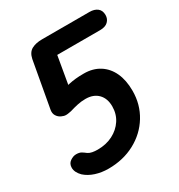

<svg xmlns="http://www.w3.org/2000/svg" viewBox="-164 -787 838 901"><g transform="rotate(-30 255.5 -337.0)"><path d="M163 4Q126 4 93.5 -6.5Q61 -17 39 -37Q15 -61 15 -86Q15 -108 31.5 -119.5Q48 -131 64 -131Q82 -131 92.5 -124.5Q103 -118 113 -110Q122 -104 135 -101.5Q148 -99 164 -99Q210 -99 246 -117.5Q282 -136 303 -168Q324 -200 324 -241Q324 -284 299.5 -309Q275 -334 232 -334Q210 -334 189 -329.5Q168 -325 145 -318Q139 -317 131.5 -315.5Q124 -314 116 -314Q105 -314 91.5 -320.5Q78 -327 70 -340Q62 -353 65 -371L110 -621Q117 -654 139.5 -666Q162 -678 196 -678H453Q479 -678 495 -665.5Q511 -653 511 -628Q511 -607 496.5 -593Q482 -579 453 -579H188L227 -614L191 -405L162 -422Q185 -429 203 -433Q221 -437 240 -439Q259 -441 285 -441Q334 -441 369.5 -418.5Q405 -396 424 -355Q443 -314 443 -257Q443 -183 406.5 -123.5Q370 -64 306.5 -30Q243 4 163 4Z"/></g></svg>

Font: Edu VIC WA NT Beginner
Style: Bold
Weight: 700
Designer: Tina and Corey Anderson
Foundry: Google for Education
Version: Version 1.003